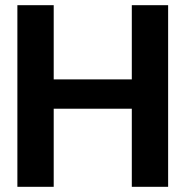

<svg xmlns="http://www.w3.org/2000/svg" viewBox="-20 -720 715 740"><path d="M47 0V-700H187V-414H488V-700H628V0H488V-301H187V0Z"/></svg>

Font: Host Grotesk Black
Style: Regular
Weight: 900
Designer: Doğukan Karapınar based on Poppins by Indian Type Foundry, Jonny Pinhorn
Foundry: Element Type
Version: Version 1.000; ttfautohint (v1.8.4.7-5d5b);gftools[0.9.33]